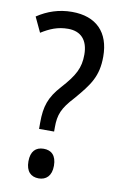

<svg xmlns="http://www.w3.org/2000/svg" viewBox="-84 -772 521 830"><g transform="rotate(10 176.5 -357.0)"><path d="M111 -229V-201H177V-220C177 -275 189 -305 238 -358C299 -429 330 -470 330 -557C330 -663 271 -724 164 -724C107 -724 57 -707 12 -677L43 -611C80 -634 114 -649 160 -649C216 -649 248 -615 248 -551C248 -493 229 -457 173 -395C125 -342 111 -300 111 -229ZM90 -55C90 -11 112 10 146 10C178 10 202 -10 202 -55C202 -101 179 -120 146 -120C111 -120 90 -99 90 -55Z"/></g></svg>

Font: Noto Sans Ethiopic Condensed
Style: Regular
Weight: 400
Width: 3
Designer: Monotype Design Team
Foundry: Monotype Imaging Inc.
Version: Version 2.102